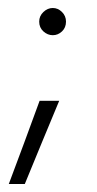

<svg xmlns="http://www.w3.org/2000/svg" viewBox="-20 -339 242 480"><path d="M78 -285Q78 -299 88.5 -309Q99 -319 112 -319Q125 -319 135 -309Q145 -299 145 -285Q145 -270 135 -260.5Q125 -251 112 -251Q99 -251 88.5 -260.5Q78 -270 78 -285ZM128 -87Q106 -35 85 16.5Q64 68 42 121H2Q22 68 41 16.5Q60 -35 79 -87Z"/></svg>

Font: Synthetic Light
Style: Regular
Weight: 300
Designer: Santiago Orozco
Foundry: Typemade
Version: Version 2.000; ttfautohint (v1.8.4.7-5d5b)